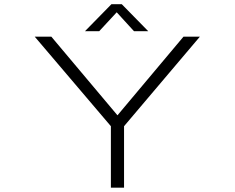

<svg xmlns="http://www.w3.org/2000/svg" viewBox="-20 -870 1090 890"><path d="M667 -725.5H601L521 -813L440 -725.5H374L496.5 -850.5H544.5ZM494 0V-285L141 -700H218L524.5 -335.5L830.5 -700H906.5L555 -285V0Z"/></svg>

Font: League Mono Extended UltraLight
Style: Regular
Weight: 200
Width: 9
Designer: Tyler Finck
Foundry: The League of Moveable Type / Tyler Finck
Version: Version 2.210